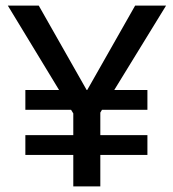

<svg xmlns="http://www.w3.org/2000/svg" viewBox="-20 -669 620 689"><path d="M509 -113V-184H340V-265L346 -275H509V-346H390L576 -649H465L293 -346H291L119 -649H8L192 -346H71V-275H235L243 -262V-184H71V-113H243V0H340V-113Z"/></svg>

Font: Gamestation Text
Style: Bold
Weight: 400
Designer: Jonas Hecksher
Foundry: Jonas Hecksher, Playtypeª, e-types AS
Version: Version 1.003